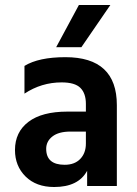

<svg xmlns="http://www.w3.org/2000/svg" viewBox="-20 -745 547 769"><path d="M422 -725 306 -556H205L296 -725ZM324 -218H262Q215 -218 190 -198.5Q165 -179 165 -149Q165 -85 239 -85Q279 -85 301.5 -108.5Q324 -132 324 -170ZM78 -370V-481Q135 -516 242 -516Q448 -516 448 -324V0H329V-61Q294 4 197 4Q125 4 82.5 -38Q40 -80 40 -144Q40 -216 94 -257Q148 -298 250 -298H324V-329Q324 -371 302 -393Q280 -415 227 -415Q146 -415 78 -370Z"/></svg>

Font: Hind SemiBold
Style: Regular
Weight: 600
Designer: Manushi Parikh, Satya Rajpurohit
Foundry: Indian Type Foundry
Version: Version 2.001;PS 1.0;hotconv 1.0.79;makeotf.lib2.5.61930; tt